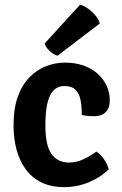

<svg xmlns="http://www.w3.org/2000/svg" viewBox="-20 -774 513 808"><path d="M324 -290Q324.5 -325.5 319 -353Q313.5 -380.5 297.8 -396.2Q282 -412 251 -412Q210 -412 190.5 -371.8Q171 -331.5 171 -246.5Q171 -161.5 196.8 -125.8Q222.5 -90 270 -90Q302 -90 331.5 -104Q361 -118 385.5 -136Q402 -126.5 417.5 -104Q433 -81.5 437.5 -61.5Q403.5 -27.5 353.8 -7Q304 13.5 249.5 13.5Q195.5 13.5 155.5 -5.8Q115.5 -25 89.2 -60.2Q63 -95.5 50 -143Q37 -190.5 37 -246.5Q37 -317.5 55.2 -367.8Q73.5 -418 104.8 -449.5Q136 -481 174.8 -495.8Q213.5 -510.5 253.5 -510.5Q297.5 -510.5 332.5 -497.8Q367.5 -485 392 -462.8Q416.5 -440.5 429.2 -412Q442 -383.5 442 -352Q442 -319 424.8 -302Q407.5 -285 377 -285Q346.5 -285 324 -290ZM317 -754.5Q342.5 -747 367.2 -724.2Q392 -701.5 400.5 -675.5L222 -539.5Q205.5 -544.5 190 -558.5Q174.5 -572.5 167.5 -590.5Z"/></svg>

Font: Signika Light SemiBold
Style: Regular
Weight: 600
Version: Version 2.003;gftools[0.9.32]